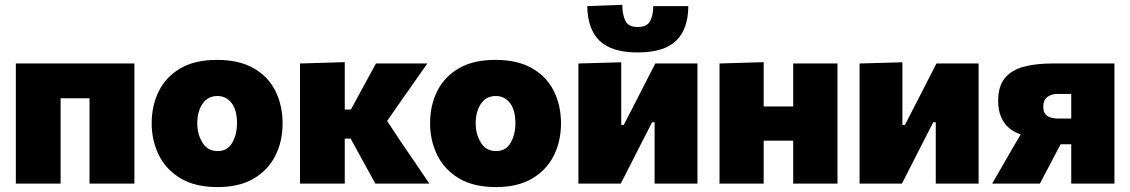

<svg xmlns="http://www.w3.org/2000/svg" viewBox="-20 -765 4710 800"><path d="M46 0V-500.5H540V0H353V-355.5H232.5V0Z M887.5 14.5Q791.5 14.5 730.8 -22.8Q670 -60 641 -120.5Q612 -181 612 -251Q612 -326 642 -385.8Q672 -445.5 732.2 -480.5Q792.5 -515.5 883.5 -515.5Q977 -515.5 1037.8 -480.2Q1098.5 -445 1128 -385Q1157.5 -325 1157.5 -251Q1157.5 -175 1126.5 -114.8Q1095.5 -54.5 1035.5 -20Q975.5 14.5 887.5 14.5ZM887 -135.5Q928 -135.5 947.8 -170.5Q967.5 -205.5 967.5 -251Q967.5 -306.5 944.8 -335.8Q922 -365 886 -365Q845.5 -365 823.8 -332.5Q802 -300 802 -251Q802 -205.5 823.8 -170.5Q845.5 -135.5 887 -135.5Z M1230 0V-500.5L1416.5 -506V-308.5H1442L1479 -376.5Q1496 -407.5 1512.8 -438.5Q1529.5 -469.5 1546.5 -500.5H1760.5Q1728 -454.5 1696.5 -409.2Q1665 -364 1633 -318.5L1593 -261L1642.5 -186Q1674 -139.5 1706 -92.8Q1738 -46 1769 0H1544Q1528 -29 1512.2 -57.8Q1496.5 -86.5 1481 -114.5L1441 -187.5H1416.5V0Z M2047.5 14.5Q1951.5 14.5 1890.8 -22.8Q1830 -60 1801 -120.5Q1772 -181 1772 -251Q1772 -326 1802 -385.8Q1832 -445.5 1892.2 -480.5Q1952.5 -515.5 2043.5 -515.5Q2137 -515.5 2197.8 -480.2Q2258.5 -445 2288 -385Q2317.5 -325 2317.5 -251Q2317.5 -175 2286.5 -114.8Q2255.5 -54.5 2195.5 -20Q2135.5 14.5 2047.5 14.5ZM2047 -135.5Q2088 -135.5 2107.8 -170.5Q2127.5 -205.5 2127.5 -251Q2127.5 -306.5 2104.8 -335.8Q2082 -365 2046 -365Q2005.5 -365 1983.8 -332.5Q1962 -300 1962 -251Q1962 -205.5 1983.8 -170.5Q2005.5 -135.5 2047 -135.5Z M2390 0V-500.5L2568.5 -505.5V-244.5H2579L2636.5 -356Q2655 -392 2673.5 -428.5Q2692 -465 2710.5 -500.5H2886V0H2707.5V-255.5H2697L2641 -146Q2622.5 -109.5 2603.8 -72.8Q2585 -36 2566.5 0ZM2637 -546.5Q2528.5 -546.5 2478.2 -595.2Q2428 -644 2427 -739.5L2573 -745Q2573 -705 2585.5 -678.8Q2598 -652.5 2637 -652.5Q2676.5 -652.5 2689.2 -678Q2702 -703.5 2702 -739.5H2848Q2847.5 -644 2797.2 -595.2Q2747 -546.5 2637 -546.5Z M2978 0V-500.5L3162 -506V-321.5H3285V-500.5H3469.5V0H3285V-179H3162V0Z M3561.5 0V-500.5L3740 -505.5V-244.5H3750.5L3808 -356Q3826.5 -392 3845 -428.5Q3863.5 -465 3882 -500.5H4057.5V0H3879V-255.5H3868.5L3812.5 -146Q3794 -109.5 3775.2 -72.8Q3756.5 -36 3738 0Z M4114 0Q4135.5 -37.5 4157.5 -75.2Q4179.5 -113 4200.5 -150L4233 -205Q4185 -221.5 4162 -257.2Q4139 -293 4139 -345Q4139 -405 4166.5 -439Q4194 -473 4244.8 -486.8Q4295.5 -500.5 4365.5 -500.5H4623.5V0H4443.5V-164H4399.5L4380.5 -128.5Q4363.5 -96.5 4346.8 -64.2Q4330 -32 4313 0ZM4388.5 -271H4443.5V-373.5H4384.5Q4360.5 -373.5 4343.8 -360.8Q4327 -348 4327 -320.5Q4327 -298 4337.5 -287.5Q4348 -277 4362.5 -274Q4377 -271 4388.5 -271Z"/></svg>

Font: Commissioner ExtraBold
Style: Regular
Weight: 800
Designer: Kostas Bartsokas
Foundry: Kostas Bartsokas
Version: Version 1.000; ttfautohint (v1.8.3)